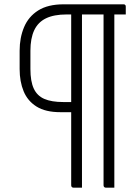

<svg xmlns="http://www.w3.org/2000/svg" viewBox="-20 -720 640 890"><path d="M289 -653Q230 -653 193 -635Q156 -617 138.5 -579.5Q121 -542 121 -485V-400Q121 -343 136.5 -309.5Q152 -276 185.5 -261.5Q219 -247 273 -247H339V-200Q323 -200 306 -200Q289 -200 275 -200H260Q191 -200 149.5 -226Q108 -252 89.5 -297Q71 -342 71 -400V-485Q71 -545 91.5 -594Q112 -643 157 -671.5Q202 -700 275 -700H552Q554 -700 556.5 -699.5Q559 -699 560 -697Q562 -696 562.5 -693.5Q563 -691 563 -689Q563 -683 563 -677Q563 -671 563 -665Q563 -659 563 -653H552Q521 -653 478 -653Q435 -653 386.5 -653Q338 -653 289 -653ZM328 -670H349Q353 -670 355 -668.5Q357 -667 358.5 -665Q360 -663 360 -659Q360 -582 360 -484.5Q360 -387 360 -278.5Q360 -170 360 -60.5Q360 49 360 150Q350 150 340.5 150Q331 150 321 150Q316 150 313 147Q310 144 310 139Q310 72 310 4.5Q310 -63 310 -130.5Q310 -198 310 -265.5Q310 -333 310 -400.5Q310 -468 310 -535.5Q310 -603 310 -670ZM479 -670H499Q503 -670 505 -668.5Q507 -667 508.5 -665Q510 -663 510 -659Q510 -572 510 -484.5Q510 -397 510 -309.5Q510 -222 510 -134.5Q510 -47 510 40Q510 70 510 98Q510 126 510 150Q500 150 490.5 150Q481 150 471 150Q466 150 463 147Q460 144 460 139Q460 58 460 -23Q460 -104 460 -184.5Q460 -265 460 -346Q460 -427 460 -508Q460 -589 460 -670Z"/></svg>

Font: Recursive Sans Linear Light
Style: Regular
Weight: 300
Version: Version 1.085